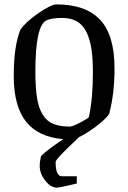

<svg xmlns="http://www.w3.org/2000/svg" viewBox="-20 -631 588 880"><path d="M238.8 -610.8Q372.6 -610.8 438.7 -540.5Q504.9 -470.2 504.9 -317.9Q504.9 -199.7 480 -107.9Q461.4 -82 418 -49.8Q374.5 -17.6 338.9 -1L339.8 0Q234.9 98.1 234.9 110.8Q234.9 176.8 263.2 176.8H332V210Q321.8 212.9 285.6 220.9Q249.5 229 241.2 229Q212.9 229 187.5 197Q162.1 165 162.1 129.9Q162.1 109.4 168 84Q200.2 53.2 270 6.8Q156.2 -2.4 99.6 -73.2Q43 -144 43 -283.2Q43 -418.9 73.2 -494.1Q96.7 -529.8 155.5 -570.3Q214.4 -610.8 238.8 -610.8ZM387.2 -94.2Q405.8 -177.7 405.8 -299.8Q405.8 -361.3 399.2 -405.5Q392.6 -449.7 376.7 -482.9Q360.8 -516.1 333.3 -532.5Q305.7 -548.8 265.1 -548.8Q214.8 -548.8 191.9 -537.1Q142.1 -511.7 142.1 -303.2Q142.1 -229.5 149.7 -182.4Q157.2 -135.3 176 -105.2Q194.8 -75.2 224.6 -63Q254.4 -50.8 300.8 -50.8Q312 -50.8 347.7 -69.3Q383.3 -87.9 387.2 -94.2Z"/></svg>

Font: Grenze
Style: Regular
Weight: 400
Designer: Renata Polastri
Foundry: Omnibus-Type
Version: Version 1.002;PS 001.002;hotconv 1.0.88;makeotf.lib2.5.64775